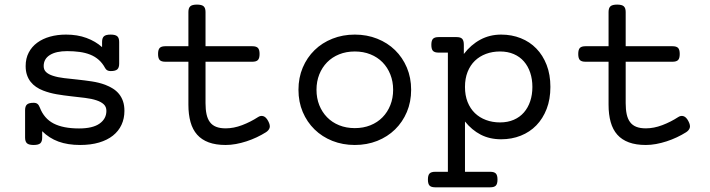

<svg xmlns="http://www.w3.org/2000/svg" viewBox="-20 -610 3038 822"><path d="M160.6 -21Q160.6 -3.9 152.6 3.4Q144.5 10.7 124 10.7Q103.5 10.7 95.5 3.4Q87.4 -3.9 87.4 -21V-138.2Q87.4 -155.3 95.5 -162.6Q103.5 -169.9 124 -169.9Q134.8 -169.9 140.6 -165Q146.5 -160.2 150.4 -149.9Q168.5 -102.5 209.5 -81.3Q250.5 -60.1 318.4 -60.1Q377 -60.1 406.2 -80.8Q435.5 -101.6 435.5 -135.3Q435.5 -152.8 424.3 -163.3Q413.1 -173.8 394 -180.2Q372.6 -187.5 344.2 -190.9Q315.9 -194.3 284.7 -197.8Q253.4 -201.2 222.4 -206.5Q191.4 -211.9 165 -222.2Q148.4 -228.5 134.8 -237.8Q121.1 -247.1 111.1 -259.8Q101.1 -272.5 95.5 -289.1Q89.8 -305.7 89.8 -327.1Q89.8 -359.9 103 -385Q116.2 -410.2 139.4 -427.2Q162.6 -444.3 194.1 -453.1Q225.6 -461.9 262.7 -461.9Q311.5 -461.9 350.3 -447.5Q389.2 -433.1 417 -408.2V-430.2Q417 -447.3 425 -454.6Q433.1 -461.9 453.6 -461.9Q474.1 -461.9 482.2 -454.6Q490.2 -447.3 490.2 -430.2V-337.4Q490.2 -320.3 482.2 -313Q474.1 -305.7 453.6 -305.7Q437 -305.7 430.2 -318.4Q418.9 -339.4 403.1 -353.5Q387.2 -367.7 366.5 -376Q345.7 -384.3 320.8 -387.7Q295.9 -391.1 267.6 -391.1Q220.2 -391.1 193.6 -374.5Q167 -357.9 167 -327.1Q167 -311 177.5 -301.3Q188 -291.5 206.5 -285.6Q227.1 -278.8 254.4 -275.6Q281.7 -272.5 312 -269.3Q342.3 -266.1 373 -261.5Q403.8 -256.8 430.2 -247.1Q448.2 -240.2 463.4 -230.7Q478.5 -221.2 489.5 -207.8Q500.5 -194.3 506.6 -176.5Q512.7 -158.7 512.7 -135.3Q512.7 -102.5 500.2 -75.7Q487.8 -48.8 463.6 -29.5Q439.5 -10.3 404.1 0.2Q368.7 10.7 323.2 10.7Q270 10.7 230.2 -3.9Q190.4 -18.6 160.6 -48.3Z M786.6 -412.1V-558.6Q786.6 -575.7 794.7 -583Q802.7 -590.3 823.2 -590.3Q843.8 -590.3 851.8 -583Q859.9 -575.7 859.9 -558.6V-412.1H1060.5Q1077.1 -412.1 1084.2 -404.8Q1091.3 -397.5 1091.3 -378.9Q1091.3 -360.4 1084.2 -353Q1077.1 -345.7 1060.5 -345.7H859.9V-168Q859.9 -141.1 864.3 -120.8Q868.7 -100.6 878.7 -87.2Q888.7 -73.7 905.3 -67.1Q921.9 -60.5 946.3 -60.5Q980.5 -60.5 1016.6 -74.2Q1052.7 -87.9 1085 -108.9Q1096.2 -116.2 1107.7 -112.5Q1119.1 -108.9 1128.4 -91.3Q1137.7 -73.7 1134.3 -62.7Q1130.9 -51.8 1118.7 -43.9Q1100.1 -32.2 1078.9 -22.2Q1057.6 -12.2 1035.2 -4.9Q1012.7 2.4 990 6.6Q967.3 10.7 946.3 10.7Q903.8 10.7 873.5 -0.5Q843.3 -11.7 824 -33.4Q804.7 -55.2 795.7 -87.4Q786.6 -119.6 786.6 -161.6V-345.7H687.5Q670.9 -345.7 663.8 -353Q656.7 -360.4 656.7 -378.9Q656.7 -397.5 663.8 -404.8Q670.9 -412.1 687.5 -412.1Z M1257.8 -225.6Q1257.8 -277.3 1276.1 -320.6Q1294.4 -363.8 1326.7 -395.3Q1358.9 -426.8 1403.1 -444.3Q1447.3 -461.9 1499 -461.9Q1550.8 -461.9 1595 -444.3Q1639.2 -426.8 1671.4 -395.3Q1703.6 -363.8 1721.9 -320.6Q1740.2 -277.3 1740.2 -225.6Q1740.2 -173.8 1721.9 -130.6Q1703.6 -87.4 1671.4 -55.9Q1639.2 -24.4 1595 -6.8Q1550.8 10.7 1499 10.7Q1447.3 10.7 1403.1 -6.8Q1358.9 -24.4 1326.7 -55.9Q1294.4 -87.4 1276.1 -130.6Q1257.8 -173.8 1257.8 -225.6ZM1335 -225.6Q1335 -189.9 1346.9 -159.9Q1358.9 -129.9 1380.4 -107.9Q1401.9 -85.9 1432.1 -73.7Q1462.4 -61.5 1499 -61.5Q1535.6 -61.5 1565.9 -73.7Q1596.2 -85.9 1617.7 -107.9Q1639.2 -129.9 1651.1 -159.9Q1663.1 -189.9 1663.1 -225.6Q1663.1 -261.2 1651.1 -291.3Q1639.2 -321.3 1617.7 -343.3Q1596.2 -365.2 1565.9 -377.4Q1535.6 -389.6 1499 -389.6Q1462.4 -389.6 1432.1 -377.4Q1401.9 -365.2 1380.4 -343.3Q1358.9 -321.3 1346.9 -291.3Q1335 -261.2 1335 -225.6Z M1897.5 -384.8H1857.4Q1840.8 -384.8 1833.7 -392.1Q1826.7 -399.4 1826.7 -418Q1826.7 -436.5 1833.7 -443.8Q1840.8 -451.2 1857.4 -451.2H1935.1Q1951.7 -451.2 1958.7 -443.8Q1965.8 -436.5 1965.8 -418V-378.9Q1996.1 -418.5 2036.4 -440.2Q2076.7 -461.9 2125.5 -461.9Q2170.9 -461.9 2209.5 -446.5Q2248 -431.2 2276.1 -402.3Q2304.2 -373.5 2320.3 -332Q2336.4 -290.5 2336.4 -237.8Q2336.4 -185.1 2320.3 -143.6Q2304.2 -102.1 2276.1 -73.2Q2248 -44.4 2209.5 -29.1Q2170.9 -13.7 2125.5 -13.7Q2076.7 -13.7 2038.3 -33.4Q2000 -53.2 1970.7 -89.8V125.5H2079.1Q2095.7 125.5 2102.8 132.8Q2109.9 140.1 2109.9 158.7Q2109.9 177.2 2102.8 184.6Q2095.7 191.9 2079.1 191.9H1842.8Q1826.2 191.9 1819.1 184.6Q1812 177.2 1812 158.7Q1812 140.1 1819.1 132.8Q1826.2 125.5 1842.8 125.5H1897.5ZM1970.7 -237.8Q1970.7 -201.7 1981.9 -173.3Q1993.2 -145 2013.2 -125.7Q2033.2 -106.4 2060.8 -96.2Q2088.4 -85.9 2120.6 -85.9Q2153.8 -85.9 2179.7 -97.2Q2205.6 -108.4 2223.1 -128.7Q2240.7 -148.9 2250 -176.8Q2259.3 -204.6 2259.3 -237.8Q2259.3 -271 2250 -298.8Q2240.7 -326.7 2223.1 -346.9Q2205.6 -367.2 2179.7 -378.4Q2153.8 -389.6 2120.6 -389.6Q2088.4 -389.6 2060.8 -379.4Q2033.2 -369.1 2013.2 -349.9Q1993.2 -330.6 1981.9 -302.2Q1970.7 -273.9 1970.7 -237.8Z M2585.4 -412.1V-558.6Q2585.4 -575.7 2593.5 -583Q2601.6 -590.3 2622.1 -590.3Q2642.6 -590.3 2650.6 -583Q2658.7 -575.7 2658.7 -558.6V-412.1H2859.4Q2876 -412.1 2883.1 -404.8Q2890.1 -397.5 2890.1 -378.9Q2890.1 -360.4 2883.1 -353Q2876 -345.7 2859.4 -345.7H2658.7V-168Q2658.7 -141.1 2663.1 -120.8Q2667.5 -100.6 2677.5 -87.2Q2687.5 -73.7 2704.1 -67.1Q2720.7 -60.5 2745.1 -60.5Q2779.3 -60.5 2815.4 -74.2Q2851.6 -87.9 2883.8 -108.9Q2895 -116.2 2906.5 -112.5Q2918 -108.9 2927.2 -91.3Q2936.5 -73.7 2933.1 -62.7Q2929.7 -51.8 2917.5 -43.9Q2898.9 -32.2 2877.7 -22.2Q2856.4 -12.2 2834 -4.9Q2811.5 2.4 2788.8 6.6Q2766.1 10.7 2745.1 10.7Q2702.6 10.7 2672.4 -0.5Q2642.1 -11.7 2622.8 -33.4Q2603.5 -55.2 2594.5 -87.4Q2585.4 -119.6 2585.4 -161.6V-345.7H2486.3Q2469.7 -345.7 2462.6 -353Q2455.6 -360.4 2455.6 -378.9Q2455.6 -397.5 2462.6 -404.8Q2469.7 -412.1 2486.3 -412.1Z"/></svg>

Font: Courier Prime
Style: Regular
Weight: 400
Designer: Alan Dague-Greene
Foundry: Quote-Unquote Apps
Version: Version 1.203